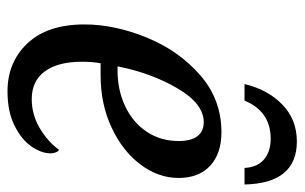

<svg xmlns="http://www.w3.org/2000/svg" viewBox="-166 -616 792 499"><g transform="rotate(90 229.5 -366.0)"><path d="M43 -190Q43 -268 77 -351.5Q111 -435 174.5 -490.5Q238 -546 323 -546Q379 -546 410.5 -516.5Q442 -487 442 -435Q442 -382 407 -335.5Q372 -289 311 -260.5Q250 -232 176 -232H144Q140 -212 140 -183Q140 -121 165 -87Q190 -53 237 -53Q277 -53 312 -73.5Q347 -94 369 -124Q373 -122 375.5 -115.5Q378 -109 378 -102Q378 -78 360 -52Q342 -26 305.5 -8Q269 10 217 10Q141 10 92 -42Q43 -94 43 -190ZM162 -276Q214 -276 256 -296Q298 -316 322 -352Q346 -388 346 -435Q346 -467 333.5 -483.5Q321 -500 297 -500Q249 -500 209 -431.5Q169 -363 152 -276ZM347 -742Q456 -742 459 -606H416Q414 -640 393.5 -657Q373 -674 340 -674Q269 -674 241 -606H198Q212 -666 251 -704Q290 -742 347 -742Z"/></g></svg>

Font: Noto Serif Narrow
Style: Italic
Weight: 400
Width: 4
Italic angle: -12°
Designer: Monotype Design Team
Foundry: Monotype Imaging Inc.
Version: Version 1.001